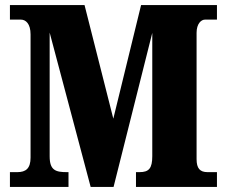

<svg xmlns="http://www.w3.org/2000/svg" viewBox="-20 -734 890 754"><path d="M19 0H249V-58H242C199 -58 175 -65 175 -120V-606L336 0H426L578 -605V-121C578 -73 565 -58 528 -58H514V0H832V-58H795C765 -58 752 -73 752 -109V-605C752 -641 770 -657 785 -657H832V-714H534L425 -268L312 -714H19V-657H62C81 -657 100 -641 100 -599V-115C100 -72 81 -58 48 -58H19Z"/></svg>

Font: Noto Serif Myanmar Condensed Black
Style: Regular
Weight: 900
Width: 3
Designer: Ben Mitchell and the Monotype Design Team
Foundry: Monotype Imaging Inc.
Version: Version 2.106